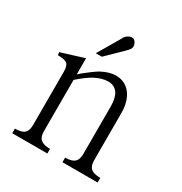

<svg xmlns="http://www.w3.org/2000/svg" viewBox="-161 -797 865 915"><g transform="rotate(30 271.0 -339.5)"><path d="M36.1 1H229.5V-24.4Q193.4 -24.4 177.7 -38.1Q162.1 -50.8 162.1 -83V-365.2Q204.1 -402.3 235.4 -419.9Q275.4 -441.4 309.6 -441.4Q345.7 -441.4 363.3 -414.1Q378.9 -389.6 378.9 -343.8V-83Q378.9 -50.8 363.3 -38.1Q348.6 -24.4 312.5 -24.4V1H505.9V-24.4Q468.8 -24.4 454.1 -38.1Q438.5 -50.8 438.5 -83V-340.8Q438.5 -407.2 408.2 -446.3Q377.9 -484.4 328.1 -484.4Q291 -484.4 248 -460.9Q223.6 -446.3 179.7 -411.1L162.1 -395.5V-484.4L36.1 -445.3L39.1 -429.7Q77.1 -429.7 89.8 -418.9Q102.5 -408.2 102.5 -376V-83Q102.5 -50.8 87.9 -38.1Q73.2 -24.4 36.1 -24.4ZM190.4 -528.3H223.6L305.7 -608.4Q324.2 -626 328.1 -635.7Q334 -650.4 322.3 -668.9Q311.5 -684.6 291 -677.7Q270.5 -670.9 259.8 -646.5Z"/></g></svg>

Font: Batang
Style: Regular
Weight: 400
Version: Version 2.21